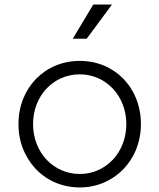

<svg xmlns="http://www.w3.org/2000/svg" viewBox="-20 -810 699 842"><path d="M360 -640 471 -790H389L299 -640ZM330 12C479 12 598 -106 598 -266C598 -425 483 -543 330 -543C177 -543 61 -425 61 -266C61 -213 73 -166 97 -124C144 -39 229 12 330 12ZM330 -47C215 -47 125 -141 125 -266C125 -390 214 -484 330 -484C445 -484 534 -389 534 -266C534 -141 444 -47 330 -47Z"/></svg>

Font: Plus Jakarta Sans Light
Style: Regular
Weight: 300
Designer: Gumpita Rahayu
Foundry: Tokotype
Version: Version 2.071;gftools[0.9.30]